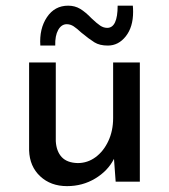

<svg xmlns="http://www.w3.org/2000/svg" viewBox="-20 -631 587 667"><path d="M465.8 -414.1V0H381.8L376 -79.1Q354.5 -37.1 310.5 -10.7Q266.6 15.6 212.9 15.6Q156.2 15.6 119.6 -18.6Q83 -52.7 81.1 -108.4V-414.1H173.8V-140.6Q175.8 -105.5 194.3 -85.4Q212.9 -65.4 250 -64.5Q284.2 -64.5 312 -85Q339.8 -105.5 356.4 -141.1Q373 -176.8 373 -220.7V-414.1ZM262.7 -517.6Q247.1 -532.2 235.8 -539.6Q224.6 -546.9 211.9 -546.9Q193.4 -546.9 182.1 -526.9Q170.9 -506.8 171.9 -472.7H120.1Q116.2 -531.2 143.1 -571.3Q169.9 -611.3 216.8 -611.3Q240.2 -611.3 258.8 -600.1Q277.3 -588.9 297.9 -567.4Q316.4 -549.8 328.1 -542Q339.8 -534.2 352.5 -534.2Q388.7 -534.2 388.7 -611.3H441.4Q442.4 -603.5 442.4 -589.8Q442.4 -537.1 417 -504.9Q391.6 -472.7 354.5 -472.7Q326.2 -472.7 308.1 -483.9Q290 -495.1 262.7 -517.6Z"/></svg>

Font: Josefin Sans CFJ
Style: Regular
Weight: 400
Designer: Santiago Orozco
Foundry: Typemade
Version: Version 2.000